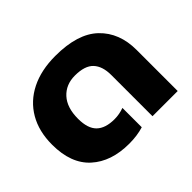

<svg xmlns="http://www.w3.org/2000/svg" viewBox="-126 -742 948 948"><g transform="rotate(-45 348.0 -267.5)"><path d="M25 -251Q25 -344 64 -411Q103 -478 175 -514Q247 -550 346 -550Q502 -550 576.5 -478.5Q651 -407 651 -287V0H475V-288Q475 -349 445 -381Q415 -413 346 -413Q283 -413 244.5 -371Q206 -329 206 -251Q206 -183 237.5 -152.5Q269 -122 332 -122Q366 -122 399 -134V1Q354 15 298 15Q173 15 99 -52Q25 -119 25 -251Z"/></g></svg>

Font: Prompt
Style: Bold
Weight: 700
Designer: Katatrad Team
Foundry: CadsonDemak
Version: Version 1.000